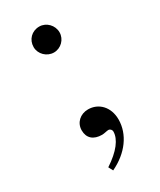

<svg xmlns="http://www.w3.org/2000/svg" viewBox="-159 -516 595 713"><g transform="rotate(-30 139.0 -159.0)"><path d="M107 141C177 108 219 50 219 -13C219 -67 184 -102 139 -102C106 -102 80 -79 80 -46C80 -13 101 6 138 6C147 6 160 2 166 2C174 2 180 9 180 16C180 49 152 86 97 122ZM191 -403C191 -433 166 -459 136 -459C104 -459 80 -435 80 -403C80 -373 106 -348 136 -348C166 -348 191 -373 191 -403Z"/></g></svg>

Font: XITS
Style: Regular
Weight: 400
Designer: MicroPress Inc., with final additions and corrections provided by Coen Hoffman, Elsevier (retired)
Version: Version 1.302